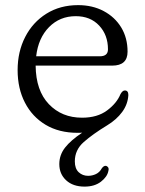

<svg xmlns="http://www.w3.org/2000/svg" viewBox="-20 -494 551 730"><path d="M392 156Q388 178 363.8 196.8Q339.5 215.5 301.5 215.5Q257.5 215.5 231.5 191.5Q205.5 167.5 205.5 130Q205.5 95 227.5 67Q249.5 39 292.5 10.5Q286 11 282 11Q278 11 275 11Q204.5 11 153.5 -19.5Q102.5 -50 74.8 -103.8Q47 -157.5 47 -227.5Q47 -297.5 75.8 -353.5Q104.5 -409.5 156.5 -442Q208.5 -474.5 277 -474.5Q331.5 -474.5 374 -452Q416.5 -429.5 440.8 -389.8Q465 -350 465 -297.5Q465 -244.5 406.5 -244.5H115.5Q116.5 -149.5 165.8 -98Q215 -46.5 292 -46.5Q350 -46.5 387 -74Q424 -101.5 438 -136Q446 -150.5 455 -150Q468 -150 468 -132.5Q466 -97.5 444.5 -68.2Q423 -39 387.5 -17.5Q332.5 16 298.5 46Q264.5 76 264.5 119.5Q264.5 147 279.2 160.8Q294 174.5 315 174.5Q330.5 174.5 344.8 167.8Q359 161 367 146Q374.5 135.5 383 136.5Q387.5 137.5 391 142.2Q394.5 147 392 156ZM268 -432.5Q207.5 -432.5 166.5 -391Q125.5 -349.5 117.5 -280H359.5Q390.5 -280 390.5 -306.5Q390.5 -361 357 -396.8Q323.5 -432.5 268 -432.5Z"/></svg>

Font: Fraunces 9pt S100 Light
Style: Regular
Weight: 300
Version: Version 1.000; ttfautohint (v1.8.3)